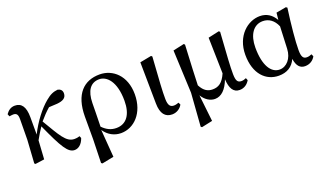

<svg xmlns="http://www.w3.org/2000/svg" viewBox="-71 -1018 2913 1706"><g transform="rotate(-20 1386.0 -165.0)"><path d="M559 -86C548 -82 530 -78 508 -78C431 -78 390 -162 295 -321C327 -359 359 -392 392 -421L470 -425C527 -430 559 -449 559 -492C559 -523 540 -536 517 -541C477 -537 445 -525 400 -487C333 -432 258 -335 206 -230V-394C206 -496 171 -538 110 -538C70 -538 45 -516 25 -488L34 -465C44 -466 60 -469 70 -469C103 -469 114 -452 114 -409L112 -214L98 4L107 12L193 0C196 -40 201 -122 204 -176C227 -219 247 -249 270 -284C372 -58 415 15 477 15C512 15 548 -10 567 -66Z M893 -42C841 -42 801 -63 763 -102C765 -145 767 -334 767 -325C769 -438 812 -502 895 -502C964 -502 1042 -431 1042 -246C1042 -118 989 -42 893 -42ZM663 -19 657 203 667 211 779 189 759 -72C797 -15 854 15 917 15C1038 15 1148 -90 1148 -269C1148 -446 1036 -541 913 -541C764 -541 664 -446 663 -234Z M1400 14C1446 14 1482 -14 1497 -44L1487 -65C1473 -60 1457 -55 1441 -55C1409 -55 1389 -72 1388 -135C1387 -209 1393 -295 1409 -530L1400 -539L1291 -518L1296 -127C1297 -30 1335 14 1400 14Z M2124 -65C2111 -59 2095 -54 2080 -54C2045 -54 2030 -71 2029 -137C2028 -212 2035 -303 2050 -530L2040 -539L1936 -516L1944 -176C1909 -95 1867 -72 1814 -72C1771 -72 1733 -89 1701 -151C1703 -239 1709 -338 1718 -530L1709 -539L1604 -516L1622 -110L1599 203L1609 211L1712 189L1684 -63C1713 -14 1759 15 1804 15C1866 15 1913 -33 1946 -119C1951 -33 1978 15 2038 15C2082 15 2114 -10 2133 -43Z M2558 -185C2554 -93 2498 -34 2434 -34C2354 -34 2296 -120 2296 -291C2296 -410 2348 -490 2437 -490C2493 -490 2540 -458 2567 -394ZM2744 -65C2729 -59 2715 -54 2698 -54C2665 -54 2649 -73 2649 -139C2649 -221 2663 -369 2685 -528L2673 -536L2579 -519L2572 -452C2539 -510 2491 -541 2427 -541C2314 -541 2190 -441 2190 -261C2190 -80 2287 15 2409 15C2485 15 2540 -18 2570 -85C2580 -15 2610 15 2656 15C2704 15 2737 -11 2754 -43Z"/></g></svg>

Font: Source Han Serif CN SemiBold
Style: Regular
Weight: 600
Designer: Ryoko NISHIZUKA 西塚涼子 (kana & ideographs); Frank Grießhammer (Latin, Greek & Cyrillic); Wenlong ZHANG 张文龙 (bopomofo); San
Foundry: Adobe Systems Incorporated
Version: Version 1.000;PS 1;hotconv 16.6.53;makeotf.lib2.5.65590